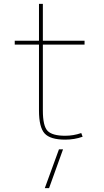

<svg xmlns="http://www.w3.org/2000/svg" viewBox="-20 -710 537 990"><path d="M211 260 284 60H305L233 260ZM399 -24 406 -5Q364 10 316 10Q239 10 210 -22Q181 -54 181 -140V-480H56V-500H181V-690H201V-500H416V-480H201V-140Q201 -60 225.5 -35Q250 -10 316 -10Q359 -10 399 -24Z"/></svg>

Font: M PLUS 1p Thin
Style: Regular
Weight: 250
Version: Version 1.062